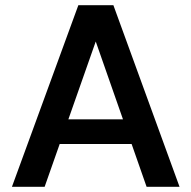

<svg xmlns="http://www.w3.org/2000/svg" viewBox="-20 -720 738 740"><path d="M26 0 282 -700H417L672 0H545L349 -560L152 0ZM140 -165 173 -260H517L549 -165Z"/></svg>

Font: DM Sans 10pt SemiBold
Style: Regular
Weight: 600
Version: Version 4.004;gftools[0.9.30]